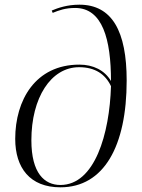

<svg xmlns="http://www.w3.org/2000/svg" viewBox="-20 -790 608 820"><path d="M238 10C424 10 521 -166 521 -446C521 -656 459 -770 319 -770C267 -770 227 -756 201 -745L205 -735C232 -746 259 -756 301 -756C418 -756 454 -622 454 -444C427 -490 378 -514 319 -514C131 -514 45 -362 45 -197C45 -73 108 10 238 10ZM238 0C170 0 114 -50 114 -191C114 -372 197 -503 318 -503C386 -503 430 -473 454 -422C448 -219 385 0 238 0Z"/></svg>

Font: Noto Serif Display Light
Style: Italic
Weight: 300
Italic angle: -12°
Designer: Monotype Design Team
Foundry: Monotype Imaging Inc.
Version: Version 2.009